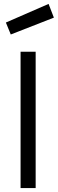

<svg xmlns="http://www.w3.org/2000/svg" viewBox="-20 -960 295 980"><path d="M85 0V-696H162V0ZM10 -845 228 -940 255 -870 35 -784Z"/></svg>

Font: TitilliumText22L Rg
Style: Regular
Weight: 400
Designer: Campivisivi
Foundry: Campivisivi
Version: 1.000